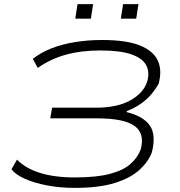

<svg xmlns="http://www.w3.org/2000/svg" viewBox="-20 -908 876 936"><path d="M344 8Q273 8 210 -4Q147 -16 101 -36.5Q55 -57 36 -83L63 -130Q103 -88 174 -65.5Q245 -43 345 -43Q451 -43 516.5 -60.5Q582 -78 617 -109.5Q652 -141 666 -180Q687 -257 636 -294Q585 -331 454 -331H225L234 -383H447Q551 -383 615 -418.5Q679 -454 697 -509Q711 -555 693 -589.5Q675 -624 620.5 -643Q566 -662 470 -662Q376 -662 301.5 -641.5Q227 -621 164 -577L140 -621Q179 -652 231.5 -672.5Q284 -693 347 -703Q410 -713 478 -713Q597 -713 663 -686Q729 -659 750 -611Q771 -563 753 -499Q742 -479 721.5 -453Q701 -427 669 -404Q637 -381 597 -366L599 -361Q680 -341 711 -295Q742 -249 720 -164Q702 -118 659 -79Q616 -40 539.5 -16Q463 8 344 8ZM569 -817 580 -888H655L644 -817ZM347 -817 358 -888H434L423 -817Z"/></svg>

Font: Nunito Sans 7pt Expanded ExtraLight
Style: Italic
Weight: 250
Width: 7
Italic angle: -9°
Designer: Vernon Adams
Foundry: Vernon Adams
Version: Version 3.101;gftools[0.9.27]